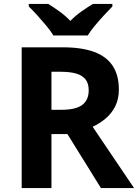

<svg xmlns="http://www.w3.org/2000/svg" viewBox="-20 -954 700 974"><path d="M298 -714Q395 -714 458 -690.5Q521 -667 552 -619.5Q583 -572 583 -500Q583 -451 564.5 -414.5Q546 -378 515.5 -352.5Q485 -327 450 -311L660 0H492L322 -274H241V0H90V-714ZM287 -590H241V-397H290Q365 -397 397.5 -422Q430 -447 430 -496Q430 -530 414.5 -550.5Q399 -571 367.5 -580.5Q336 -590 287 -590ZM251 -774Q237 -797 214.5 -824Q192 -851 168.5 -877Q145 -903 126 -921V-934H225Q251 -918 281 -896.5Q311 -875 337 -848Q363 -875 394 -896.5Q425 -918 451 -934H550V-921Q532 -903 508 -877Q484 -851 461.5 -824Q439 -797 425 -774Z"/></svg>

Font: Noto Sans Armenian
Style: Regular
Weight: 400
Designer: Monotype Design Team
Foundry: Monotype Imaging Inc.
Version: Version 2.007